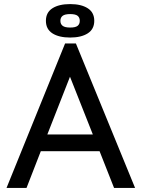

<svg xmlns="http://www.w3.org/2000/svg" viewBox="-20 -921 694 941"><path d="M299 -708H352L642 0H539L468 -180H180L110 0H12ZM212 -262H435L323 -545ZM324 -737Q269 -737 237 -757.5Q205 -778 205 -819Q205 -860 237 -880.5Q269 -901 324 -901Q378 -901 410 -880.5Q442 -860 442 -819Q442 -778 410 -757.5Q378 -737 324 -737ZM324 -786Q350 -786 360.5 -794.5Q371 -803 371 -819Q371 -835 360.5 -843.5Q350 -852 324 -852Q298 -852 287 -843.5Q276 -835 276 -819Q276 -803 287 -794.5Q298 -786 324 -786Z"/></svg>

Font: Tilda Sans Medium
Style: Regular
Weight: 500
Designer: ParaType Ltd
Foundry: ParaType Ltd
Version: Version 1.009